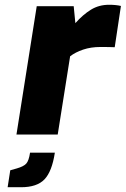

<svg xmlns="http://www.w3.org/2000/svg" viewBox="-20 -564 527 805"><path d="M134 -538H289L296 -467Q328 -503 361.5 -523.5Q395 -544 437 -544Q467 -544 487 -539L461 -366Q442 -367 401 -367Q361 -367 328.5 -356Q296 -345 274 -328L222 0H49ZM23 150 51 142Q79 134 90 122Q101 110 106 76H210Q198 155 166.5 188Q135 221 68 221H12Z"/></svg>

Font: Exo ExtraBold
Style: Italic
Weight: 800
Italic angle: -9°
Designer: Natanael Gama
Foundry: Natanael Gama
Version: Version 1.500; ttfautohint (v1.6)